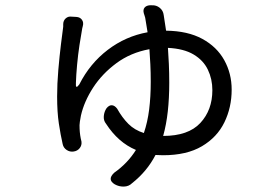

<svg xmlns="http://www.w3.org/2000/svg" viewBox="-20 -634 1040 726"><path d="M554 -614Q571 -615 584 -604.5Q597 -594 599 -577L608 -518Q690 -517 745 -487Q800 -457 828 -406.5Q856 -356 856 -295Q856 -228 828.5 -171.5Q801 -115 743.5 -81Q686 -47 596 -47L568 -48Q536 14 479 59Q467 71 448.5 71.5Q430 72 414 63Q384 45 412 19Q463 -17 494 -67Q427 -95 381 -166Q371 -178 372.5 -195Q374 -212 383 -225Q393 -237 403.5 -236Q414 -235 423 -223Q442 -189 465.5 -165.5Q489 -142 524 -131Q538 -172 544 -220Q550 -268 550 -325Q550 -360 548.5 -390.5Q547 -421 545 -448Q474 -435 420 -395Q366 -355 332 -302.5Q298 -250 286 -197Q284 -187 282 -174Q280 -161 281 -147Q282 -122 288 -99Q290 -85 281.5 -74Q273 -63 258 -61Q244 -59 232 -67Q220 -75 217 -89Q209 -124 202.5 -167Q196 -210 196 -269Q196 -317 200.5 -369.5Q205 -422 210.5 -466.5Q216 -511 219 -533V-542Q219 -556 228.5 -564.5Q238 -573 251 -571L269 -570Q283 -569 290 -559Q297 -549 293 -535Q293 -535 291 -527Q286 -500 280.5 -463.5Q275 -427 271.5 -389Q268 -351 267 -320Q265 -294 280 -315Q320 -394 387.5 -445.5Q455 -497 538 -512L529 -567Q527 -575 526 -577Q525 -579 524 -583Q520 -597 526.5 -605Q533 -613 546 -614ZM615 -453Q617 -425 618.5 -392Q620 -359 620 -321Q620 -263 614.5 -213Q609 -163 597 -120Q692 -120 737.5 -169Q783 -218 783 -293Q783 -335 766 -370.5Q749 -406 712 -428Q675 -450 615 -453Z"/></svg>

Font: Chiron GoRound TC
Style: Regular
Weight: 400
Designer: Ryoko NISHIZUKA 西塚涼子 (kana, bopomofo & ideographs); Paul D. Hunt (Latin, Greek & Cyrillic); Sandoll Communications 산돌커뮤니
Foundry: Adobe
Version: Version 1.000;hotconv 1.1.1;makeotfexe 2.6.0